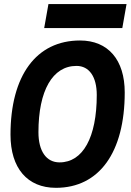

<svg xmlns="http://www.w3.org/2000/svg" viewBox="-20 -899 632 929"><path d="M250.5 9.8C460 9.8 583.5 -161.6 583.5 -451.7C583.5 -609.9 502.9 -703.1 367.2 -703.1C155.8 -703.1 30.8 -533.7 30.8 -247.1C30.8 -85.4 112.3 9.8 250.5 9.8ZM268.1 -113.3C204.1 -113.3 166 -167.5 166 -259.3C166 -460.9 234.4 -580.1 350.1 -580.1C411.6 -580.1 448.2 -527.8 448.2 -439.5C448.2 -234.4 381.3 -113.3 268.1 -113.3ZM193.8 -763.2H571.8L592.3 -879.4H214.4Z"/></svg>

Font: Cascadia Mono NF
Style: Bold Italic
Weight: 700
Italic angle: -10°
Monospace: yes
Designer: Aaron Bell
Foundry: Saja Typeworks
Version: Version 2404.023